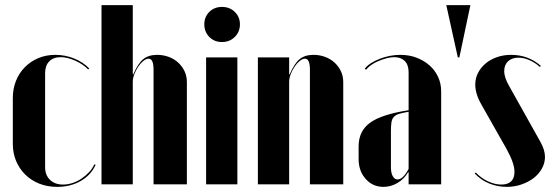

<svg xmlns="http://www.w3.org/2000/svg" viewBox="-20 -719 2156 749"><path d="M30 -337Q30 -373 42.5 -404Q55 -435 77.5 -457.5Q100 -480 130 -492.5Q160 -505 196 -505Q234 -505 269 -491Q304 -477 328 -452L324 -448Q305 -468 274 -482Q243 -496 217 -496Q188 -496 172 -479.5Q156 -463 156 -434V-66Q156 -36 175 -17.5Q194 1 226 1Q244 1 262.5 -5Q281 -11 297.5 -22Q314 -33 327.5 -47.5Q341 -62 348 -78L353 -76Q335 -36 295 -13Q255 10 203 10Q165 10 133.5 -2.5Q102 -15 79 -37.5Q56 -60 43 -90.5Q30 -121 30 -158Z M500 -429Q518 -471 538.5 -488Q559 -505 593 -505Q617 -505 638.5 -497Q660 -489 675.5 -474.5Q691 -460 700 -441Q709 -422 709 -399V0H579V-447Q579 -490 560 -490Q550 -490 539 -481Q528 -472 519 -458.5Q510 -445 504 -429.5Q498 -414 498 -400V0H376V-699H498V-429Z M777 -624Q777 -653 796.5 -672.5Q816 -692 846 -692Q876 -692 896 -672.5Q916 -653 916 -624Q916 -595 896 -575Q876 -555 846 -555Q816 -555 796.5 -575Q777 -595 777 -624ZM906 -495V0H784V-495Z M1110 -429Q1128 -471 1148.5 -488Q1169 -505 1203 -505Q1227 -505 1248.5 -497Q1270 -489 1285.5 -474.5Q1301 -460 1310 -441Q1319 -422 1319 -399V0H1189V-447Q1189 -490 1170 -490Q1160 -490 1149 -481Q1138 -472 1129 -458.5Q1120 -445 1114 -429.5Q1108 -414 1108 -400V0H986V-495H1108V-429Z M1379 -148Q1379 -208 1424 -240.5Q1469 -273 1574 -289V-437Q1574 -466 1559 -481Q1544 -496 1518 -496Q1504 -496 1487.5 -491.5Q1471 -487 1455.5 -480.5Q1440 -474 1427.5 -465Q1415 -456 1408 -447L1403 -451Q1412 -463 1427 -472.5Q1442 -482 1461 -489.5Q1480 -497 1500.5 -501Q1521 -505 1542 -505Q1576 -505 1605 -494Q1634 -483 1655.5 -464Q1677 -445 1689 -419Q1701 -393 1701 -363V0H1574V-47H1572Q1557 -21 1531 -5.5Q1505 10 1476 10Q1434 10 1406.5 -21Q1379 -52 1379 -98ZM1531 -19Q1552 -19 1574 -60V-283Q1551 -279 1537.5 -275Q1524 -271 1516.5 -263Q1509 -255 1507 -241.5Q1505 -228 1505 -207V-66Q1505 -45 1512 -32Q1519 -19 1531 -19Z M1721 -699H1815L1772 -495H1766Z M2086 -458Q2067 -475 2045 -484.5Q2023 -494 2003 -494Q1977 -494 1962 -480Q1947 -466 1947 -442Q1947 -416 1967 -382L2089 -164Q2106 -133 2106 -107Q2106 -83 2094 -61.5Q2082 -40 2062 -24.5Q2042 -9 2014.5 0.5Q1987 10 1957 10Q1921 10 1889 -3Q1857 -16 1832 -42L1836 -46Q1857 -24 1884 -11.5Q1911 1 1935 1Q1987 1 1987 -49Q1987 -82 1956 -138L1858 -311Q1834 -353 1834 -389Q1834 -414 1845 -435Q1856 -456 1874.5 -471.5Q1893 -487 1918.5 -496Q1944 -505 1974 -505Q2041 -505 2090 -462Z"/></svg>

Font: Moniqa Black Display
Style: Regular
Weight: 900
Designer: Rajesh Rajput
Foundry: Rajesh Rajput
Version: Version 1.000